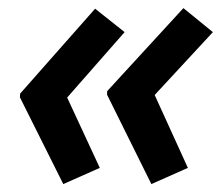

<svg xmlns="http://www.w3.org/2000/svg" viewBox="-20 -510 553 480"><path d="M247.6 -273.4 248 -282.2 438.5 -489.7 512.2 -429.7 366.7 -272.5 449.7 -90.3 358.4 -49.8ZM29.8 -266.6 30.3 -275.9 217.8 -488.3 291.5 -429.7 147.9 -266.1 229.5 -90.3 138.2 -49.8Z"/></svg>

Font: Viking Open Sans Light
Style: Bold Italic
Weight: 600
Italic angle: -12°
Foundry: Ascender Corporation
Version: Version 2.000